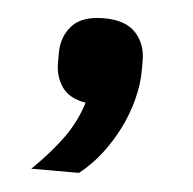

<svg xmlns="http://www.w3.org/2000/svg" viewBox="-34 -188 367 365"><g transform="rotate(5 149.5 -5.5)"><path d="M151 -154Q192 -154 211.5 -133Q231 -112 231 -80V-62Q231 -35 223.5 -6Q216 23 202.5 50Q189 77 170.5 101Q152 125 129 143H38Q72 110 95 78.5Q118 47 130 9Q99 4 85 -15.5Q71 -35 71 -62V-80Q71 -112 90 -133Q109 -154 151 -154Z"/></g></svg>

Font: IBM Plex Arabic SemiBold
Style: Regular
Weight: 600
Designer: Mike Abbink, Paul van der Laan, Pieter van Rosmalen, Wael Morcos, Khajak Apelian
Foundry: Bold Monday
Version: Version 1.0